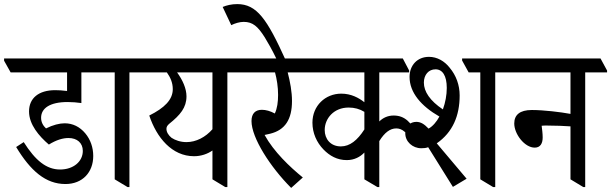

<svg xmlns="http://www.w3.org/2000/svg" viewBox="-57 -909 2989 939"><path d="M263 -9C347 -9 399 -67 399 -146C399 -187 386 -226 360 -257C333 -289 299 -306 259 -306C234 -306 202 -298 168 -281C154 -294 144 -311 144 -333C144 -379 186 -410 274 -410C297 -410 319 -408 341 -405V-555H471V-564L439 -623H-37V-612L-5 -555H271V-464C247 -467 230 -468 213 -468C132 -468 85 -429 85 -364C85 -300 134 -243 182 -202C219 -225 251 -234 278 -234C320 -234 348 -210 348 -171C348 -119 302 -80 237 -80C170 -80 116 -124 59 -214L22 -190C92 -74 166 -9 263 -9Z M567 6H576V-555H683V-564L651 -623H397V-613L429 -555H504V-32Z M892 -145C926 -145 958 -156 982 -173V-32L1045 6H1055V-555H1161V-564L1129 -623H609V-613L641 -555H759C776 -531 788 -505 788 -473C788 -421 747 -381 673 -344C709 -236 784 -145 892 -145ZM782 -235C767 -247 757 -263 757 -279C757 -288 761 -295 770 -303C825 -347 855 -383 855 -438C855 -476 836 -518 809 -555H982V-277C948 -238 902 -214 855 -214C826 -214 800 -223 782 -235Z M1367 10 1424 -41C1360 -93 1282 -167 1237 -249C1247 -251 1257 -253 1264 -255C1338 -273 1371 -326 1371 -415C1371 -460 1362 -509 1350 -555H1476V-564L1444 -623H1087V-613L1119 -555H1288C1297 -522 1303 -484 1303 -445C1303 -411 1299 -379 1287 -354C1265 -366 1243 -372 1224 -372C1192 -372 1173 -354 1173 -317C1173 -235 1265 -92 1367 10Z M1298 -615H1340C1249 -816 1199 -889 1103 -889C1076 -889 1051 -883 1032 -875L1074 -786C1092 -795 1115 -802 1135 -802C1179 -802 1204 -780 1238 -726C1256 -696 1272 -669 1298 -615Z M1639 -126C1676 -126 1705 -142 1725 -163V-32L1789 6H1798V-219C1824 -261 1851 -281 1881 -281C1911 -281 1932 -260 1957 -221L1991 -242C1954 -311 1923 -344 1868 -344C1840 -344 1816 -333 1798 -315V-555H1944V-564L1913 -623H1402V-613L1434 -555H1725V-409C1697 -431 1660 -451 1612 -451C1534 -451 1471 -392 1471 -309C1471 -258 1492 -212 1525 -178C1555 -147 1592 -126 1639 -126ZM1531 -273C1531 -330 1576 -383 1648 -383C1677 -383 1702 -376 1725 -362V-276C1691 -223 1654 -193 1610 -193C1559 -193 1531 -230 1531 -273Z M2158 5 2225 -35 2079 -208C2157 -262 2191 -343 2191 -442C2191 -493 2174 -540 2142 -578C2117 -610 2081 -631 2041 -631C1984 -631 1946 -590 1946 -533C1946 -456 2003 -390 2092 -339C2078 -313 2059 -291 2039 -280C2018 -302 2001 -313 1979 -313C1950 -313 1925 -293 1925 -257C1925 -216 1961 -184 2003 -184C2016 -184 2027 -185 2037 -189ZM2355 6H2365V-555H2471V-564L2439 -623H2203V-613L2235 -555H2292V-32ZM2016 -505C2016 -543 2039 -570 2073 -570C2107 -570 2128 -539 2128 -479C2128 -444 2121 -407 2109 -374C2046 -416 2016 -461 2016 -505Z M2558 -187C2586 -187 2597 -208 2597 -237C2597 -256 2594 -279 2592 -294C2601 -295 2608 -295 2617 -295C2661 -295 2704 -293 2733 -291V-32L2796 6H2805V-555H2912V-564L2880 -623H2397V-613L2429 -555H2733V-352C2684 -361 2602 -371 2544 -371C2485 -371 2458 -347 2458 -305C2458 -253 2509 -187 2558 -187Z"/></svg>

Font: Noto Serif Devanagari Condensed
Style: Regular
Weight: 400
Width: 3
Designer: Universal Thirst, Indian Type Foundry and the Monotype Design Team
Foundry: Monotype Imaging Inc.
Version: Version 2.004